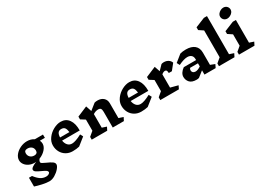

<svg xmlns="http://www.w3.org/2000/svg" viewBox="4 -2000 4698 3392"><g transform="rotate(-30 2352.5 -304.5)"><path d="M533 -442Q550 -410 550 -374Q550 -313 498.5 -256.5Q447 -200 371 -171Q345 -141 345 -111Q345 -97 367 -83.5Q389 -70 436 -49Q505 -19 542 6.5Q579 32 579 66Q579 98 539 145.5Q499 193 439.5 228.5Q380 264 324 264Q263 264 179 245Q95 226 39 207V28H102Q151 94 201.5 128.5Q252 163 316 163Q349 163 371.5 148.5Q394 134 394 118Q394 95 367.5 77.5Q341 60 286 35Q227 9 197 -11.5Q167 -32 167 -59Q167 -83 203.5 -108Q240 -133 291 -152Q271 -150 261 -150Q200 -150 149.5 -174Q99 -198 70 -238.5Q41 -279 41 -325Q41 -382 83 -434Q125 -486 192 -517.5Q259 -549 329 -549Q409 -549 470 -509H635L636 -442ZM387 -326Q387 -375 355.5 -403.5Q324 -432 272 -432Q206 -432 206 -373Q206 -325 237.5 -294.5Q269 -264 320 -264Q352 -264 369.5 -279.5Q387 -295 387 -326Z M1234 -247H874Q884 -186 917 -149.5Q950 -113 1003 -113Q1073 -113 1204 -183L1234 -126L1082 -5Q1023 10 945 10Q872 10 813.5 -24.5Q755 -59 722.5 -119Q690 -179 690 -252Q690 -331 741 -399.5Q792 -468 868.5 -508.5Q945 -549 1016 -549Q1121 -549 1178.5 -469Q1236 -389 1234 -247ZM871 -313H1062Q1054 -375 1032.5 -404Q1011 -433 960 -433H961Q917 -433 895 -403.5Q873 -374 871 -313Z M1992 0H1765V-320Q1765 -367 1750.5 -386.5Q1736 -406 1700 -406Q1647 -406 1595 -372V-95L1685 -65L1652 0H1336V-56L1425 -131V-358L1336 -414V-470L1544 -558L1583 -442L1707 -541Q1734 -549 1768 -549Q1844 -549 1889.5 -507.5Q1935 -466 1935 -395V-95L2025 -65Z M2633 -247H2273Q2283 -186 2316 -149.5Q2349 -113 2402 -113Q2472 -113 2603 -183L2633 -126L2481 -5Q2422 10 2344 10Q2271 10 2212.5 -24.5Q2154 -59 2121.5 -119Q2089 -179 2089 -252Q2089 -331 2140 -399.5Q2191 -468 2267.5 -508.5Q2344 -549 2415 -549Q2520 -549 2577.5 -469Q2635 -389 2633 -247ZM2270 -313H2461Q2453 -375 2431.5 -404Q2410 -433 2359 -433H2360Q2316 -433 2294 -403.5Q2272 -374 2270 -313Z M2994 -375V-105L3146 -65L3114 0H2735V-56L2824 -131V-358L2735 -414V-470L2943 -558L2981 -447L3072 -541Q3093 -549 3121 -549Q3173 -549 3210.5 -525Q3248 -501 3263 -459L3167 -339H3104Q3103 -375 3094 -390.5Q3085 -406 3066 -406V-407Q3030 -407 2994 -375Z M3864 0H3636V-87L3523 2Q3503 10 3473 10Q3377 10 3334.5 -37Q3292 -84 3292 -150Q3292 -189 3316 -226.5Q3340 -264 3385 -296H3636V-313Q3636 -368 3606 -394Q3576 -420 3526 -420Q3456 -420 3343 -365L3313 -422L3452 -534Q3503 -549 3571 -549Q3683 -549 3744.5 -498Q3806 -447 3806 -350V-100L3896 -65ZM3636 -166V-230H3475Q3467 -218 3463.5 -207.5Q3460 -197 3460 -184Q3460 -159 3477.5 -142Q3495 -125 3524 -125V-124Q3575 -124 3636 -166Z M4248 0H3932V-56L4021 -131V-678L3932 -737V-793L4128 -873H4191V-95L4281 -65Z M4656 0H4340V-56L4429 -131V-363L4340 -422V-478L4536 -558H4599V-95L4689 -65ZM4611 -763Q4611 -734 4591 -709Q4571 -684 4541 -669Q4511 -654 4483 -654Q4441 -654 4413.5 -681.5Q4386 -709 4386 -750Q4386 -779 4406 -804Q4426 -829 4455.5 -844Q4485 -859 4513 -859Q4556 -859 4583.5 -831.5Q4611 -804 4611 -763Z"/></g></svg>

Font: Inknut Antiqua
Style: Bold
Weight: 700
Designer: Claus Eggers Sørensen
Foundry: Claus Eggers Sørensen
Version: Version 1.003; ttfautohint (v1.8.2) -l 8 -r 50 -G 200 -x 14 